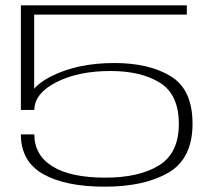

<svg xmlns="http://www.w3.org/2000/svg" viewBox="-20 -695 822 722"><path d="M374 7Q523 7 613.5 -45.8Q704 -98.5 704 -230Q704 -358 622.5 -408Q541 -458 410 -458Q274.5 -458 176.8 -410.2Q79 -362.5 75.5 -283L109 -281.5Q110 -344.5 192.5 -386.2Q275 -428 395 -428Q511.5 -428 582 -383.5Q652.5 -339 652.5 -229Q652.5 -119 577.8 -73Q503 -27 376.5 -27Q246 -27 177.8 -69Q109.5 -111 109 -189.5H58.5Q58.5 -88 142.2 -40.5Q226 7 374 7ZM58.5 -281.5H108.5V-640H682.5V-675H58.5Z"/></svg>

Font: Anybody ExtraExpanded ExtraLight
Style: Regular
Weight: 250
Width: 8
Version: Version 1.113;gftools[0.9.25]